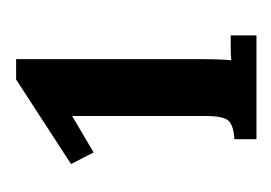

<svg xmlns="http://www.w3.org/2000/svg" viewBox="-72 -506 352 249"><g transform="rotate(-90 104.5 -382.0)"><path d="M48 -225.9V-254.5Q62.7 -255.2 70.4 -260.7Q78.1 -266.2 78.1 -292.3V-465L30.8 -437.1L15.8 -466.4L125.4 -537.6H151.8V-296.7Q151.8 -285.3 151.4 -274.7Q151.1 -264 150.3 -258.5Q156.9 -259.3 167.2 -259.3Q177.5 -259.3 182.6 -259.3V-225.9Z"/></g></svg>

Font: Parastoo
Style: Regular
Weight: 400
Foundry: Saber Rastikerdar (saber.rastikerdar@gmail.com)
Version: Version 3.000